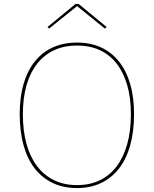

<svg xmlns="http://www.w3.org/2000/svg" viewBox="-20 -939 780 974"><path d="M371 -723Q439 -723 492.5 -698.5Q546 -674 583.5 -627Q621 -580 640.5 -513Q660 -446 660 -360Q660 -272 640.5 -202Q621 -132 583.5 -84Q546 -36 492.5 -10.5Q439 15 371 15Q302 15 248 -10.5Q194 -36 156.5 -84Q119 -132 99.5 -202Q80 -272 80 -360Q80 -446 99.5 -513Q119 -580 156.5 -627Q194 -674 248 -698.5Q302 -723 371 -723ZM371 -708Q306 -708 255 -684.5Q204 -661 168.5 -616Q133 -571 114.5 -506.5Q96 -442 96 -360Q96 -275 114.5 -208.5Q133 -142 168.5 -95.5Q204 -49 255 -24.5Q306 0 371 0Q436 0 486.5 -24.5Q537 -49 572 -95.5Q607 -142 625.5 -208.5Q644 -275 644 -360Q644 -442 625.5 -506.5Q607 -571 572 -616Q537 -661 486.5 -684.5Q436 -708 371 -708ZM229 -794 221 -802 363 -919H379L521 -802L512 -794L371 -908Z"/></svg>

Font: Kalnia Thin
Style: Regular
Weight: 100
Version: Version 1.105